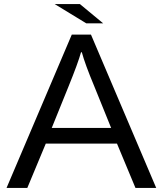

<svg xmlns="http://www.w3.org/2000/svg" viewBox="-20 -899 800 944"><path d="M333 -729H427.2L748 24.9H646L555.2 -192.9H205.1L114.3 24.9H12.2ZM526.4 -270 443.4 -475.1Q397.9 -584 382.3 -642.1H378.4Q363.8 -589.4 317.4 -475.1L234.4 -270ZM373 -878.9 487.3 -784.2H404.3L249 -878.9Z"/></svg>

Font: BIZ UDPGothic
Style: Regular
Weight: 400
Designer: TypeBank Co., Ltd.
Foundry: Morisawa Inc.
Version: Version 1.051